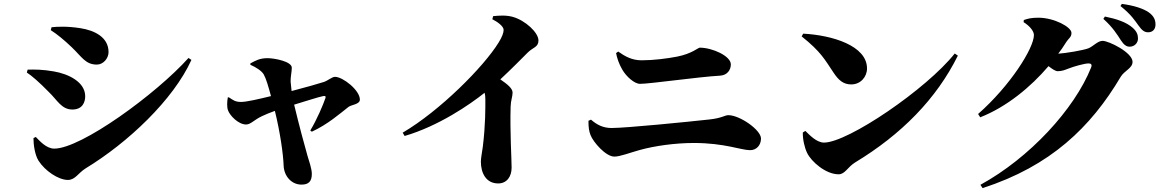

<svg xmlns="http://www.w3.org/2000/svg" viewBox="-20 -888 5960 987"><path d="M241 -733C275 -711 308 -684 349 -645C402 -594 420 -556 478 -556C511 -556 538 -588 538 -620C538 -698 464 -732 394 -743C324 -754 276 -751 245 -748ZM949 -590C784 -406 398 -124 259 -124C217 -124 182 -166 164 -184L152 -178C152 -145 159 -92 178 -62C211 -10 280 37 329 37C367 37 382 1 421 -23C638 -155 871 -375 964 -580ZM118 -515C143 -499 181 -466 230 -416C275 -373 296 -325 352 -325C405 -325 418 -364 418 -393C418 -466 333 -508 256 -521C199 -531 158 -531 122 -530Z M1156 -388 1151 -387C1147 -365 1146 -337 1152 -321C1162 -293 1206 -248 1245 -248C1269 -248 1286 -272 1327 -291C1342 -298 1367 -309 1393 -318C1420 -209 1436 -96 1438 -37C1440 17 1478 61 1530 61C1567 61 1583 44 1583 6C1583 -22 1567 -65 1561 -86C1545 -142 1517 -246 1492 -350C1556 -369 1612 -388 1641 -394C1652 -396 1656 -393 1653 -384C1641 -349 1610 -275 1575 -217L1583 -211C1664 -248 1730 -306 1771 -338C1786 -350 1830 -351 1830 -376C1830 -424 1743 -493 1702 -493C1687 -493 1666 -474 1646 -467C1625 -460 1545 -437 1479 -420L1474 -468C1473 -490 1480 -519 1480 -540C1480 -572 1391 -589 1355 -589C1315 -589 1293 -576 1267 -562V-555C1297 -542 1326 -523 1336 -505C1348 -484 1360 -442 1373 -394C1312 -379 1248 -364 1219 -364C1188 -364 1178 -374 1156 -388Z M2511 -789C2535 -777 2569 -754 2569 -734C2569 -719 2560 -696 2543 -669C2467 -545 2241 -318 2050 -206L2060 -189C2235 -240 2396 -351 2471 -411C2474 -401 2475 -390 2475 -377C2475 -332 2476 -248 2462 -134C2458 -102 2452 -77 2452 -57C2452 2 2479 55 2541 55C2586 55 2610 19 2610 -26C2610 -73 2601 -212 2605 -341C2606 -372 2615 -392 2615 -412C2615 -434 2588 -455 2552 -480C2609 -533 2659 -584 2693 -618C2720 -645 2748 -645 2748 -680C2748 -721 2680 -783 2617 -801C2582 -811 2545 -808 2515 -805Z M3681 -499C3719 -501 3737 -529 3737 -557C3737 -600 3642 -643 3577 -643C3569 -643 3537 -612 3461 -597C3409 -587 3340 -578 3278 -578C3229 -578 3193 -598 3158 -623L3147 -615C3152 -589 3162 -559 3179 -530C3199 -495 3241 -457 3270 -457C3322 -457 3572 -493 3681 -499ZM3005 -267C3005 -232 3008 -213 3016 -193C3030 -157 3094 -83 3138 -83C3168 -83 3215 -102 3269 -117C3345 -138 3450 -153 3547 -153C3705 -153 3790 -116 3836 -116C3870 -116 3892 -143 3892 -176C3892 -220 3783 -296 3724 -296C3706 -296 3692 -281 3628 -274C3520 -262 3199 -230 3124 -230C3082 -230 3050 -245 3018 -273Z M4109 -715 4101 -701C4201 -621 4219 -583 4266 -513C4291 -476 4315 -454 4356 -454C4404 -454 4437 -493 4437 -536C4437 -653 4259 -707 4109 -715ZM4888 -613C4744 -431 4339 -155 4216 -155C4177 -155 4140 -196 4120 -215L4107 -207C4106 -172 4116 -129 4129 -102C4150 -58 4224 8 4291 8C4324 8 4337 -29 4376 -53C4614 -197 4794 -380 4904 -602Z M5742 -681C5757 -658 5770 -648 5787 -648C5812 -648 5830 -667 5830 -690C5830 -709 5824 -726 5804 -744C5770 -775 5718 -791 5660 -803L5652 -791C5701 -747 5724 -709 5742 -681ZM5831 -759C5849 -734 5861 -722 5882 -722C5906 -722 5920 -738 5920 -762C5920 -786 5911 -806 5886 -824C5856 -845 5807 -860 5747 -868L5740 -857C5796 -812 5815 -781 5831 -759ZM5020 62 5031 79C5381 -34 5588 -235 5741 -493C5760 -525 5802 -537 5802 -570C5802 -618 5680 -678 5648 -678C5623 -678 5600 -650 5576 -640C5552 -630 5457 -614 5420 -612C5434 -630 5447 -649 5458 -667C5475 -694 5488 -696 5488 -719C5488 -749 5399 -797 5318 -797C5281 -797 5263 -792 5243 -785L5242 -774C5273 -755 5295 -728 5295 -708C5295 -640 5172 -446 5008 -302L5019 -285C5154 -338 5278 -440 5370 -548C5389 -533 5406 -522 5417 -522C5439 -522 5453 -528 5474 -536C5499 -546 5555 -562 5576 -562C5589 -562 5595 -556 5589 -541C5503 -326 5272 -76 5020 62Z"/></svg>

Font: Noto Serif CJK SC Black
Style: Regular
Weight: 900
Designer: Ryoko NISHIZUKA 西塚涼子 (kana & ideographs); Frank Grießhammer (Latin, Greek & Cyrillic); Wenlong ZHANG 张文龙 (bopomofo); San
Foundry: Adobe
Version: Version 2.001;hotconv 1.1.0;makeotfexe 2.6.0